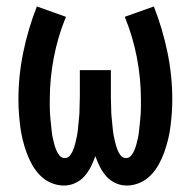

<svg xmlns="http://www.w3.org/2000/svg" viewBox="-20 -562 590 594"><path d="M372 12Q354 12 337.5 4.5Q321 -3 309 -16.5Q297 -30 289 -46Q281 -62 275 -79Q269 -62 261 -46Q253 -30 241 -16.5Q229 -3 212.5 4.5Q196 12 178 12Q157 12 137.5 3.5Q118 -5 103.5 -20Q89 -35 79 -53Q69 -71 62 -90.5Q55 -110 50 -130.5Q45 -151 42.5 -171.5Q40 -192 38.5 -212.5Q37 -233 37 -254Q37 -328 52 -400.5Q67 -473 94 -542L184 -510Q159 -449 146.5 -384Q134 -319 134 -253Q134 -243 134 -233.5Q134 -224 134.5 -214Q135 -204 136 -194.5Q137 -185 138 -175Q139 -165 140 -155.5Q141 -146 143 -136.5Q145 -127 147.5 -117.5Q150 -108 153.5 -99Q157 -90 163.5 -81.5Q170 -73 180 -73Q191 -73 197.5 -82Q204 -91 207.5 -101Q211 -111 213.5 -121Q216 -131 218 -141Q220 -151 221 -161.5Q222 -172 223 -182Q224 -192 225 -202.5Q226 -213 226 -223.5Q226 -234 226.5 -244.5Q227 -255 227 -265V-345H323V-265Q323 -255 323.5 -244.5Q324 -234 324 -223.5Q324 -213 325 -202.5Q326 -192 327 -182Q328 -172 329 -161.5Q330 -151 332 -141Q334 -131 336.5 -121Q339 -111 342.5 -101Q346 -91 352.5 -82Q359 -73 370 -73Q380 -73 386.5 -81.5Q393 -90 396.5 -99Q400 -108 402.5 -117.5Q405 -127 407 -136.5Q409 -146 410 -155.5Q411 -165 412 -175Q413 -185 414 -194.5Q415 -204 415.5 -214Q416 -224 416 -233.5Q416 -243 416 -253Q416 -319 403.5 -384Q391 -449 366 -510L456 -542Q483 -473 498 -400.5Q513 -328 513 -254Q513 -233 511.5 -212.5Q510 -192 507.5 -171.5Q505 -151 500 -130.5Q495 -110 488 -90.5Q481 -71 471 -53Q461 -35 446.5 -20Q432 -5 412.5 3.5Q393 12 372 12Z"/></svg>

Font: Lode Dark
Style: Bold
Weight: 700
Monospace: yes
Designer: Belleve Invis
Foundry: Belleve Invis
Version: Version 29.2.0; ttfautohint (v1.8.3)